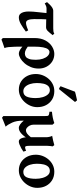

<svg xmlns="http://www.w3.org/2000/svg" viewBox="753 -1572 1070 2617"><g transform="rotate(90 1288.5 -264.0)"><path d="M460 -446.8Q425.8 -402.8 403.1 -379.6Q380.4 -356.4 352.1 -356.4Q313.5 -356.4 270 -357.9Q226.6 -359.4 187.3 -361.1Q147.9 -362.8 122.1 -362.8H98.6Q84 -362.8 68.1 -358.2Q52.2 -353.5 27.3 -337.9L9.3 -369.6Q24.9 -388.7 44.7 -408.2Q64.5 -427.7 85.4 -440.9Q106.4 -454.1 125 -454.1Q166 -454.1 211.7 -454.1Q257.3 -454.1 298.1 -454.1Q338.9 -454.1 365.7 -454.1Q390.1 -454.1 408.2 -456.8Q426.3 -459.5 437 -468.8ZM411.1 -81.1Q358.4 -41 309.8 -13.2Q261.2 14.6 218.8 14.6Q188 14.6 170.2 -4.2Q152.3 -22.9 144.8 -53.2Q137.2 -83.5 137.2 -118.7Q137.2 -174.3 147.2 -256.3Q157.2 -338.4 165.5 -429.2L246.6 -426.3Q242.2 -348.1 241.5 -293Q240.7 -237.8 240.7 -195.3Q240.7 -144.5 252.4 -113.8Q264.2 -83 292.5 -83Q307.6 -83 330.1 -89.1Q352.5 -95.2 394.5 -112.8Z M915 -255.4Q915 -197.8 894.5 -148.4Q874 -99.1 842 -62.5Q810.1 -25.9 774.9 -5.6Q739.7 14.6 710.4 14.6Q696.3 14.6 677.5 7.3Q658.7 0 630.6 -21.7Q602.5 -43.5 560.5 -86.9Q566.9 -91.8 563.2 -103.5Q559.6 -115.2 559.3 -126.5Q559.1 -137.7 575.2 -139.6Q627.4 -96.2 655.8 -81.8Q684.1 -67.4 709.5 -67.4Q733.9 -67.4 753.4 -80.1Q772.9 -92.8 784.2 -125.2Q795.4 -157.7 795.4 -217.3Q795.4 -270.5 781.2 -312.5Q767.1 -354.5 742.9 -378.7Q718.8 -402.8 689 -402.8Q668.5 -402.8 651.9 -382.8Q635.3 -362.8 625.7 -315.9Q616.2 -269 616.2 -188.5Q616.2 -162.1 616.2 -128.2Q616.2 -94.2 616.2 -67.4Q616.2 -40.5 616.2 -34.7Q616.2 14.6 617.2 64.5Q618.2 114.3 622.3 153.6Q626.5 192.9 636.2 210.4Q621.1 215.3 599.1 222.9Q577.1 230.5 555.4 238Q533.7 245.6 520 251.5Q514.6 248 508.8 242.4Q502.9 236.8 499 232.4Q499 212.9 499 172.1Q499 131.3 499 79.8Q499 28.3 499 -24.9Q499 -78.1 499 -124Q499 -169.9 499 -197.8Q499 -285.6 531.5 -346.2Q564 -406.7 614 -437.7Q664.1 -468.8 715.8 -468.8Q772 -468.8 816.9 -441.2Q861.8 -413.6 888.4 -365.2Q915 -316.9 915 -255.4Z M1440.9 -236.8Q1440.9 -188 1421.9 -143.1Q1402.8 -98.1 1369.6 -62.5Q1336.4 -26.9 1293.5 -6.1Q1250.5 14.6 1202.1 14.6Q1139.2 14.6 1091.3 -15.6Q1043.5 -45.9 1016.4 -98.1Q989.3 -150.4 989.3 -216.8Q989.3 -265.1 1006.6 -310.3Q1023.9 -355.5 1055.4 -391.4Q1086.9 -427.2 1129.2 -448Q1171.4 -468.8 1221.2 -468.8Q1287.6 -468.8 1336.9 -438.5Q1386.2 -408.2 1413.6 -356Q1440.9 -303.7 1440.9 -236.8ZM1317.4 -214.8Q1317.4 -266.6 1304.7 -310.3Q1292 -354 1268.1 -380.9Q1244.1 -407.7 1210.4 -407.7Q1173.3 -407.7 1151.9 -384.5Q1130.4 -361.3 1121.3 -321.3Q1112.3 -281.2 1112.3 -231Q1112.3 -179.7 1126 -137.7Q1139.6 -95.7 1164.6 -71Q1189.5 -46.4 1224.1 -46.4Q1275.4 -46.4 1296.4 -90.3Q1317.4 -134.3 1317.4 -214.8ZM1194.3 -531.7Q1186 -533.2 1175 -539.8Q1164.1 -546.4 1155.8 -553.7L1230.5 -750.5Q1241.2 -754.4 1264.4 -760Q1287.6 -765.6 1311.5 -770.8Q1335.4 -775.9 1348.1 -778.8L1370.6 -751Z M2047.4 -47.4Q2027.8 -33.2 2002 -18.8Q1976.1 -4.4 1950.9 5.4Q1925.8 15.1 1909.7 15.1Q1879.4 15.1 1865 -21.5Q1850.6 -58.1 1850.6 -105.5Q1850.6 -109.9 1850.6 -135.7Q1850.6 -161.6 1850.6 -198.2Q1850.6 -234.9 1850.6 -271.5Q1850.6 -308.1 1850.6 -334.2Q1850.6 -360.4 1850.6 -365.2Q1850.6 -380.9 1844.7 -405.5Q1838.9 -430.2 1832 -439.5Q1858.9 -444.3 1894.8 -452.1Q1930.7 -460 1958.5 -468.8L1975.6 -446.3Q1973.6 -433.6 1971.2 -417.2Q1968.8 -400.9 1967.8 -370.6Q1967.8 -367.2 1967.8 -345.2Q1967.8 -323.2 1967.8 -292.2Q1967.8 -261.2 1967.8 -229.7Q1967.8 -198.2 1967.8 -174.8Q1967.8 -151.4 1967.8 -145.5Q1967.8 -100.1 1972.2 -85.2Q1976.6 -70.3 1986.8 -70.3Q2005.9 -70.3 2035.2 -84ZM1880.4 -118.2Q1833 -46.9 1796.6 -15.9Q1760.3 15.1 1723.6 15.1Q1701.7 15.1 1674.1 -4.4Q1646.5 -23.9 1621.1 -57.4Q1595.7 -90.8 1579.1 -133.5Q1562.5 -176.3 1562.5 -223.1Q1562.5 -227.1 1562.5 -244.1Q1562.5 -261.2 1562.5 -282.5Q1562.5 -303.7 1562.5 -320.1Q1562.5 -336.4 1562.5 -338.9Q1562.5 -363.8 1560.5 -376.2Q1558.6 -388.7 1546.4 -394Q1534.2 -399.4 1503.4 -402.3V-436.5Q1546.9 -440.4 1584 -448Q1621.1 -455.6 1657.7 -468.8Q1657.7 -468.8 1666.7 -459Q1675.8 -449.2 1679.7 -444.3Q1679.7 -442.9 1679.7 -417Q1679.7 -391.1 1679.7 -353.8Q1679.7 -316.4 1679.7 -278.6Q1679.7 -240.7 1679.7 -214.4Q1679.7 -188 1679.7 -186Q1679.7 -157.2 1692.1 -133.5Q1704.6 -109.9 1721.9 -95.9Q1739.3 -82 1754.4 -82Q1768.6 -82 1784.7 -88.6Q1800.8 -95.2 1822 -116.2Q1843.3 -137.2 1873 -179.7ZM1625 -224.1Q1625 -179.7 1625 -139.4Q1625 -99.1 1625 -42Q1625 47.4 1651.4 105.7Q1677.7 164.1 1707 194.8Q1699.7 197.3 1682.4 204.1Q1665 210.9 1644.8 219Q1624.5 227.1 1607.9 234.1Q1591.3 241.2 1585.4 244.1L1562.5 226.1Q1562.5 223.1 1562.5 195.1Q1562.5 167 1562.5 122.3Q1562.5 77.6 1562.5 24.2Q1562.5 -29.3 1562.5 -83Q1562.5 -136.7 1562.5 -183.3Q1562.5 -230 1562.5 -261.5Q1562.5 -293 1562.5 -300.3Q1562.5 -300.3 1571.5 -292.2Q1580.6 -284.2 1592.3 -272Q1604 -259.8 1613.8 -246.8Q1623.5 -233.9 1625 -224.1Z M2541 -236.8Q2541 -188 2522 -143.1Q2502.9 -98.1 2469.7 -62.5Q2436.5 -26.9 2393.6 -6.1Q2350.6 14.6 2302.2 14.6Q2239.3 14.6 2191.4 -15.6Q2143.6 -45.9 2116.5 -98.1Q2089.4 -150.4 2089.4 -216.8Q2089.4 -265.1 2106.7 -310.3Q2124 -355.5 2155.5 -391.4Q2187 -427.2 2229.2 -448Q2271.5 -468.8 2321.3 -468.8Q2387.7 -468.8 2437 -438.5Q2486.3 -408.2 2513.7 -356Q2541 -303.7 2541 -236.8ZM2417.5 -214.8Q2417.5 -266.6 2404.8 -310.3Q2392.1 -354 2368.2 -380.9Q2344.2 -407.7 2310.5 -407.7Q2273.4 -407.7 2252 -384.5Q2230.5 -361.3 2221.4 -321.3Q2212.4 -281.2 2212.4 -231Q2212.4 -179.7 2226.1 -137.7Q2239.7 -95.7 2264.6 -71Q2289.6 -46.4 2324.2 -46.4Q2375.5 -46.4 2396.5 -90.3Q2417.5 -134.3 2417.5 -214.8Z"/></g></svg>

Font: Gentium Plus
Style: Bold
Weight: 700
Designer: Victor Gaultney, Annie Olsen, Iska Routamaa, Becca Hirsbrunner
Foundry: SIL International
Version: Version 6.101